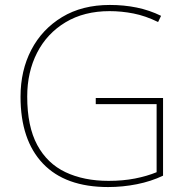

<svg xmlns="http://www.w3.org/2000/svg" viewBox="-20 -746 760 776"><path d="M367 -350H639V-36Q591 -13 533.5 -1.5Q476 10 417 10Q244 10 153.5 -85Q63 -180 63 -355Q63 -461 106.5 -544.5Q150 -628 231 -677Q312 -726 424 -726Q481 -726 532.5 -715.5Q584 -705 631 -682L619 -657Q568 -682 519.5 -691.5Q471 -701 423 -701Q320 -701 245 -656Q170 -611 130 -533Q90 -455 90 -356Q90 -235 130.5 -160Q171 -85 245 -50Q319 -15 419 -15Q477 -15 525.5 -24.5Q574 -34 613 -50V-325H367Z"/></svg>

Font: Noto Sans Tamil Thin
Style: Regular
Weight: 100
Designer: Jelle Bosma - Monotype Design Team
Foundry: Monotype Imaging Inc.
Version: Version 2.004; ttfautohint (v1.8.4.7-5d5b)